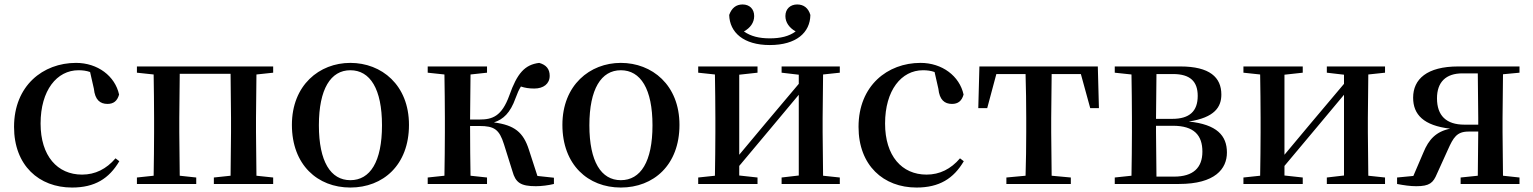

<svg xmlns="http://www.w3.org/2000/svg" viewBox="-20 -825 6874 861"><path d="M303 16C405 16 469 -24 515 -102L498 -115C457 -67 407 -42 348 -42C237 -42 162 -126 162 -271C162 -420 235 -510 332 -510C350 -510 367 -508 384 -502L401 -427C406 -377 429 -359 462 -359C489 -359 506 -372 514 -401C496 -484 418 -543 321 -543C173 -543 43 -441 43 -256C43 -83 155 16 303 16Z M594 -499 669 -491C670 -435 671 -351 671 -296V-232C671 -177 670 -93 669 -37L594 -29V0H860V-29L786 -37L784 -232V-296L786 -494H1014L1016 -296V-232L1014 -37L939 -29V0H1205V-29L1130 -37L1128 -232V-296L1130 -491L1205 -499V-527H594Z M1551 16C1698 16 1814 -85 1814 -265C1814 -444 1691 -543 1551 -543C1412 -543 1289 -443 1289 -265C1289 -86 1404 16 1551 16ZM1551 -17C1463 -17 1410 -100 1410 -263C1410 -426 1463 -510 1551 -510C1640 -510 1693 -426 1693 -263C1693 -100 1640 -17 1551 -17Z M2278 -57C2292 -6 2315 10 2383 10C2408 10 2440 6 2464 0V-28L2390 -36L2352 -153C2327 -232 2287 -264 2195 -276C2237 -290 2268 -318 2292 -385C2300 -407 2307 -423 2316 -437C2334 -431 2352 -428 2376 -428C2417 -428 2445 -449 2445 -485C2445 -515 2430 -534 2398 -543C2333 -535 2299 -496 2264 -397C2230 -303 2188 -289 2130 -289H2088L2090 -491L2164 -499V-527H1898V-499L1973 -491C1974 -435 1975 -351 1975 -296V-232C1975 -177 1974 -93 1973 -37L1898 -29V0H2164V-29L2090 -37C2089 -93 2088 -180 2088 -260H2130C2196 -260 2219 -245 2240 -178Z M2764 16C2911 16 3027 -85 3027 -265C3027 -444 2904 -543 2764 -543C2625 -543 2502 -443 2502 -265C2502 -86 2617 16 2764 16ZM2764 -17C2676 -17 2623 -100 2623 -263C2623 -426 2676 -510 2764 -510C2853 -510 2906 -426 2906 -263C2906 -100 2853 -17 2764 -17Z M3432 -623C3551 -623 3613 -679 3614 -758C3605 -789 3584 -805 3555 -805C3524 -805 3502 -785 3502 -753C3502 -724 3520 -700 3548 -684C3518 -662 3480 -653 3432 -653C3385 -653 3347 -662 3316 -684C3345 -700 3362 -724 3362 -753C3362 -785 3341 -805 3310 -805C3281 -805 3261 -789 3250 -758C3252 -680 3314 -623 3432 -623ZM3485 -499 3562 -490V-449L3412 -271L3295 -131V-490L3377 -499V-527H3111V-499L3186 -491C3187 -435 3188 -351 3188 -296V-232C3188 -177 3187 -93 3186 -37L3111 -29V0H3377V-29L3295 -38V-81L3440 -254L3562 -400V-38L3485 -29V0H3746V-29L3671 -37L3669 -232V-296L3671 -491L3746 -499V-527H3485Z M4090 16C4192 16 4256 -24 4302 -102L4285 -115C4244 -67 4194 -42 4135 -42C4024 -42 3949 -126 3949 -271C3949 -420 4022 -510 4119 -510C4137 -510 4154 -508 4171 -502L4188 -427C4193 -377 4216 -359 4249 -359C4276 -359 4293 -372 4301 -401C4283 -484 4205 -543 4108 -543C3960 -543 3830 -441 3830 -256C3830 -83 3942 16 4090 16Z M4578 0H4782V-29L4696 -37L4694 -232V-296L4696 -493H4827L4869 -340H4908L4903 -527H4372L4367 -340H4407L4448 -493H4579C4581 -437 4582 -351 4582 -296V-232C4582 -177 4581 -94 4579 -37L4493 -29V0Z M5052 0H5267C5429 0 5482 -68 5482 -141C5482 -217 5437 -267 5311 -280C5428 -298 5457 -346 5457 -401C5457 -478 5405 -527 5273 -527H4979V-499L5054 -491C5055 -435 5056 -351 5056 -296V-232C5056 -177 5055 -93 5054 -37L4979 -29V0ZM5166 -493H5240C5318 -493 5351 -459 5351 -395C5351 -326 5314 -292 5237 -292H5164ZM5164 -261H5240C5335 -261 5372 -218 5372 -145C5372 -73 5331 -33 5245 -33H5166L5164 -232Z M5930 -499 6007 -490V-449L5857 -271L5740 -131V-490L5822 -499V-527H5556V-499L5631 -491C5632 -435 5633 -351 5633 -296V-232C5633 -177 5632 -93 5631 -37L5556 -29V0H5822V-29L5740 -38V-81L5885 -254L6007 -400V-38L5930 -29V0H6191V-29L6116 -37L6114 -232V-296L6116 -491L6191 -499V-527H5930Z M6530 0H6794V-29L6720 -37L6718 -232V-296L6720 -492L6794 -499V-527H6519C6379 -527 6317 -470 6317 -387C6317 -311 6364 -262 6483 -248C6420 -235 6387 -200 6363 -141L6318 -36L6245 -29V0C6276 6 6304 10 6331 10C6391 10 6407 -5 6424 -46L6473 -154C6497 -208 6513 -235 6565 -235H6609L6607 -37L6530 -29ZM6609 -266H6547C6465 -266 6424 -307 6424 -384C6424 -457 6464 -496 6538 -496H6607L6609 -296Z"/></svg>

Font: Noto Serif CJK HK SemiBold
Style: Regular
Weight: 600
Designer: Ryoko NISHIZUKA 西塚涼子 (kana & ideographs); Frank Grießhammer (Latin, Greek & Cyrillic); Wenlong ZHANG 张文龙 (bopomofo); San
Foundry: Adobe
Version: Version 2.001;hotconv 1.1.0;makeotfexe 2.6.0